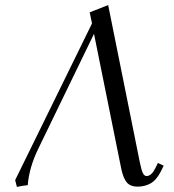

<svg xmlns="http://www.w3.org/2000/svg" viewBox="-20 -732 690 760"><path d="M40 -19 344.2 -639.2 335 -683.1 408.2 -711.9 533.2 -90.8Q540 -57.1 545.9 -46.1Q551.8 -35.2 560.1 -35.2Q579.1 -35.2 594.2 -64.9L605 -86.9L627.9 -76.2L617.2 -54.2Q599.1 -19 576.2 -6.1Q553.2 6.8 523.9 6.8Q497.1 6.8 482.7 -9Q468.3 -24.9 460 -64L352.1 -598.1L132.8 -146Q95.2 -69.3 89.8 1Q71.8 2.4 46.9 7.8Z"/></svg>

Font: Dihjauti S
Style: Italic
Weight: 400
Italic angle: -9°
Designer: T. Christopher White
Version: Version 3.0.0